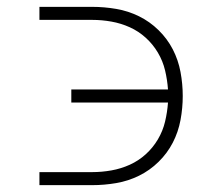

<svg xmlns="http://www.w3.org/2000/svg" viewBox="-20 -540 640 560"><path d="M95 0V-38H249Q277 -38 305 -43Q333 -48 358.5 -59.5Q384 -71 405 -90Q426 -109 440.5 -133.5Q455 -158 461.5 -185.5Q468 -213 470 -241H188V-279H470Q468 -307 461.5 -334.5Q455 -362 440.5 -386.5Q426 -411 405 -430Q384 -449 358.5 -460.5Q333 -472 305 -477Q277 -482 249 -482H95V-520H249Q284 -520 319 -514Q354 -508 385.5 -492.5Q417 -477 442.5 -452Q468 -427 484 -396Q500 -365 506.5 -330Q513 -295 513 -260Q513 -225 506.5 -190Q500 -155 484 -124Q468 -93 442.5 -68Q417 -43 385.5 -27.5Q354 -12 319 -6Q284 0 249 0Z"/></svg>

Font: Zed Sans Extralight Extended
Style: Regular
Weight: 200
Width: 7
Designer: Belleve Invis
Foundry: Belleve Invis
Version: Version 1.0.0; ttfautohint (v1.8.4)